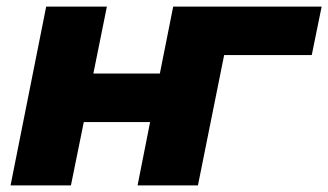

<svg xmlns="http://www.w3.org/2000/svg" viewBox="-20 -562 995 582"><path d="M120 -542H304L263 -339H465L506 -542H689L580 0H397L435 -192H234L195 0H12ZM505 -542H955L925 -395H657L580 0H397Z"/></svg>

Font: Argentum Sans
Style: Bold Italic
Weight: 700
Italic angle: -11°
Designer: Julieta Ulanovsky (font), Cristiano Sobral (main changes and remaster)
Foundry: Julieta Ulanovsky (font), Cristiano Sobral (main changes and remaster)
Version: Version 2.007;June 15, 2022;FontCreator 14.0.0.2814 64-bit; 